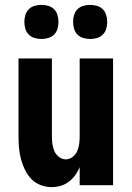

<svg xmlns="http://www.w3.org/2000/svg" viewBox="-20 -760 540 788"><path d="M192 8Q169 8 146.5 -0.5Q124 -9 108 -26Q92 -43 82 -64Q72 -85 66 -107.5Q60 -130 58 -153.5Q56 -177 56 -200V-520H193V-200Q193 -185 195 -169.5Q197 -154 203 -140Q209 -126 222 -116Q235 -106 250 -106Q265 -106 278 -116Q291 -126 297 -140Q303 -154 305 -169.5Q307 -185 307 -200V-520H444V0H307V-74Q300 -57 289 -41.5Q278 -26 263 -14.5Q248 -3 229.5 2.5Q211 8 192 8ZM350 -600Q336 -600 322 -604Q308 -608 298 -618Q288 -628 284 -642Q280 -656 280 -670Q280 -684 284 -698Q288 -712 298 -722Q308 -732 322 -736Q336 -740 350 -740Q364 -740 378 -736Q392 -732 402 -722Q412 -712 416 -698Q420 -684 420 -670Q420 -656 416 -642Q412 -628 402 -618Q392 -608 378 -604Q364 -600 350 -600ZM150 -600Q136 -600 122 -604Q108 -608 98 -618Q88 -628 84 -642Q80 -656 80 -670Q80 -684 84 -698Q88 -712 98 -722Q108 -732 122 -736Q136 -740 150 -740Q164 -740 178 -736Q192 -732 202 -722Q212 -712 216 -698Q220 -684 220 -670Q220 -656 216 -642Q212 -628 202 -618Q192 -608 178 -604Q164 -600 150 -600Z"/></svg>

Font: Iosevka Curly Heavy
Style: Regular
Weight: 900
Monospace: yes
Designer: Belleve Invis
Foundry: Belleve Invis
Version: Version 22.1.2; ttfautohint (v1.8.4)